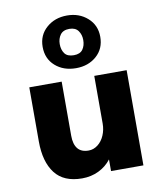

<svg xmlns="http://www.w3.org/2000/svg" viewBox="-84 -800 728 876"><g transform="rotate(-10 280.5 -362.0)"><path d="M60 -190V-441H210V-190Q210 -151 226.5 -130.5Q243 -110 277 -110Q300 -110 319.5 -125Q339 -140 350 -165.5Q361 -191 361 -220V-441H511V0H361V-54Q338 -24 303 -7Q268 10 226 10Q141 10 100.5 -43Q60 -96 60 -190ZM152 -612Q152 -666 190.5 -700Q229 -734 286 -734Q342 -734 380.5 -700Q419 -666 419 -612Q419 -557 381 -523.5Q343 -490 286 -490Q228 -490 190 -523.5Q152 -557 152 -612ZM340 -611Q340 -636 327 -654Q314 -672 286 -672Q257 -672 244 -654Q231 -636 231 -611Q231 -585 243.5 -567.5Q256 -550 286 -550Q315 -550 327.5 -567.5Q340 -585 340 -611Z"/></g></svg>

Font: Teachers[wght]
Style: Regular
Weight: 400
Designer: Alfredo Marco Pradil & Chank Diesel
Version: Version 1.000;Glyphs 3.1.2 (3151)